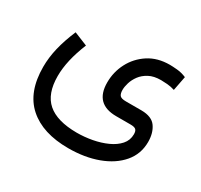

<svg xmlns="http://www.w3.org/2000/svg" viewBox="-129 -522 979 934"><g transform="rotate(30 360.5 -55.5)"><path d="M176.3 -231.9Q131.3 -122.1 131.3 -35.2Q131.3 64.5 184.6 110.8Q237.8 157.2 348.6 157.7Q391.6 157.7 434.8 149.7Q478 141.6 514.2 125.2Q550.3 108.9 572.3 84Q594.2 59.1 594.2 25.4Q594.2 7.3 586.4 -0.2Q578.6 -7.8 555.7 -7.8H475.6Q355.5 -7.8 355.5 -128.4Q355.5 -187.5 382.3 -239Q409.2 -290.5 458.7 -322.8Q508.3 -355 577.1 -355Q591.3 -355 617.4 -352.8Q643.6 -350.6 669.9 -339.4L654.3 -258.8Q633.3 -265.6 612.3 -267.3Q591.3 -269 577.1 -269Q537.1 -269 510.3 -254.6Q483.4 -240.2 467.5 -218.8Q451.7 -197.3 444.8 -174.6Q438 -151.9 438 -134.8Q438 -113.3 446 -103.5Q454.1 -93.8 480.5 -93.8H568.4Q626.5 -93.3 649.7 -60.1Q672.9 -26.9 672.9 23.4Q672.9 90.8 630.6 140.4Q588.4 189.9 515.6 216.8Q442.9 243.7 351.1 243.7Q207 243.7 127.4 173.1Q47.9 102.5 47.9 -38.6Q47.9 -90.8 61 -145.8Q74.2 -200.7 100.6 -262.7Z"/></g></svg>

Font: Vazir FD
Style: Regular-FD
Weight: 400
Designer: Saber Rastikerdar
Foundry: Saber Rastikerdar
Version: Version 30.0.0